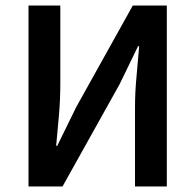

<svg xmlns="http://www.w3.org/2000/svg" viewBox="-20 -674 706 694"><path d="M83 0V-654H198V-370Q198 -315 193 -256.5Q188 -198 183 -147H187L255 -286L460 -654H583V0H468V-286Q468 -341 473.5 -398Q479 -455 483 -507H479L412 -369L206 0Z"/></svg>

Font: Giro Sans Semibold
Style: Regular
Weight: 600
Designer: Paul D. Hunt
Foundry: Adobe Systems Incorporated
Version: Version 1.000;PS 1.0;hotconv 1.0.88;makeotf.lib2.5.647800